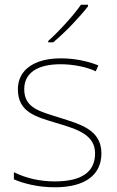

<svg xmlns="http://www.w3.org/2000/svg" viewBox="-20 -786 498 816"><path d="M354 -759V-766H324C295 -723 230 -652 185 -612V-606H206C259 -650 319 -714 354 -759ZM411 -134C411 -235 321 -258 233 -286C152 -312 83 -325 83 -407C83 -478 142 -513 238 -513C291 -513 350 -501 387 -483L398 -508C356 -525 301 -538 238 -538C126 -538 56 -489 56 -407C56 -309 131 -290 224 -262C312 -236 384 -212 384 -134C384 -60 334 -15 213 -15C151 -15 92 -28 39 -54V-24C77 -7 140 10 213 10C345 10 411 -45 411 -134Z"/></svg>

Font: Noto Kufi Arabic Thin
Style: Regular
Weight: 100
Designer: Monotype Design Team, David Williams, Khaled Hosny
Foundry: Google LLC
Version: Version 2.109